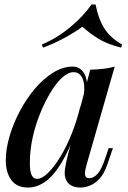

<svg xmlns="http://www.w3.org/2000/svg" viewBox="-20 -828 575 862"><path d="M146 -25Q168 -25 195 -51Q222 -77 250 -122.5Q278 -168 302 -228Q326 -288 342 -356L324 -247Q290 -152 254.5 -94.5Q219 -37 182 -11.5Q145 14 106 14Q56 14 31 -19.5Q6 -53 6 -108Q6 -158 22.5 -215Q39 -272 68.5 -328Q98 -384 136 -429Q174 -474 218 -501.5Q262 -529 306 -529Q340 -529 358.5 -497.5Q377 -466 367 -406L356 -400Q363 -447 350.5 -475.5Q338 -504 310 -504Q286 -504 259 -479.5Q232 -455 206.5 -412.5Q181 -370 159.5 -317Q138 -264 126 -207.5Q114 -151 114 -97Q114 -57 122.5 -41Q131 -25 146 -25ZM385 -515Q415 -516 443 -519Q471 -522 495 -529L368 -86Q365 -75 362.5 -61.5Q360 -48 363.5 -38Q367 -28 382 -28Q400 -28 418 -47.5Q436 -67 454 -122L468 -163H487L462 -90Q448 -49 428 -27Q408 -5 385.5 4.5Q363 14 342 14Q298 14 280 -14Q267 -36 271.5 -67.5Q276 -99 285 -133ZM350 -708Q316 -683 269 -657.5Q222 -632 173 -614L168 -628Q238 -658 296.5 -707Q355 -756 391 -808H409Q421 -745 447.5 -702Q474 -659 528 -628L524 -614Q461 -630 422 -654Q383 -678 350 -708Z"/></svg>

Font: Playfair Display Medium
Style: Italic
Weight: 500
Italic angle: -14°
Designer: Claus Eggers Sørensen
Foundry: Claus Eggers Sørensen
Version: Version 1.203